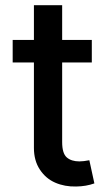

<svg xmlns="http://www.w3.org/2000/svg" viewBox="-20 -696 412 724"><path d="M326.2 -545.4V-460.4H214.4V-160.2Q214.4 -117.7 231.7 -102.5Q249 -87.4 279.3 -87.4Q294.9 -87.4 316.9 -91.8L335.9 -4.4Q304.7 6.8 267.1 7.3Q224.1 8.3 188.5 -7.1Q152.8 -22.5 130.4 -56.4Q107.9 -90.3 107.9 -138.2V-460.4H27.8V-545.4H107.9V-676.3H214.4V-545.4Z"/></svg>

Font: Interop Med
Style: Regular
Weight: 500
Designer: Rasmus Andersson, Google, Jang Haemin
Foundry: jhaemin
Version: Version 1.007